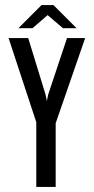

<svg xmlns="http://www.w3.org/2000/svg" viewBox="-20 -742 372 762"><path d="M124 0V-257L14 -591H92L161 -366L166 -341L171 -366L246 -591H318L201 -253V0ZM53 -630 145 -722H192L284 -630H230L169 -682L109 -630Z"/></svg>

Font: Alumni Sans Medium
Style: Regular
Weight: 500
Designer: Robert E. Leuschke
Foundry: Robert E. Leuschke
Version: Version 1.018